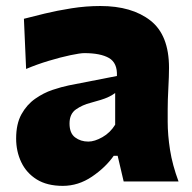

<svg xmlns="http://www.w3.org/2000/svg" viewBox="-20 -604 639 639"><path d="M189 14.6Q136.7 14.6 102.3 -6.8Q67.9 -28.3 50.8 -64.2Q33.7 -100.1 33.7 -143.1Q33.7 -191.9 51.5 -223.9Q69.3 -255.9 97.2 -275.4Q125 -294.9 155 -304.9Q185.1 -314.9 209 -319.8L369.1 -351.1Q371.1 -394.5 342.8 -410.9Q314.5 -427.2 260.7 -427.2Q247.1 -427.2 214.6 -420.4Q182.1 -413.6 142.3 -401.6Q102.5 -389.6 66.9 -374.5L59.6 -541.5Q87.4 -548.8 128.7 -558.8Q169.9 -568.8 218 -576.4Q266.1 -584 314 -584Q418.9 -584 480.7 -535.6Q542.5 -487.3 542.5 -378.4Q542.5 -350.6 540.3 -310.8Q538.1 -271 538.1 -240.2V-198.7Q538.1 -154.8 545.9 -105Q553.7 -55.2 574.2 0H391.6L371.6 -85.4H358.4Q331.5 -46.9 286.1 -16.1Q240.7 14.6 189 14.6ZM273.9 -132.8Q294.9 -132.8 320.8 -147.5Q346.7 -162.1 363.3 -189V-294.4Q354 -287.1 337.9 -279.8Q321.8 -272.5 281.2 -261.7Q254.4 -254.9 232.9 -240Q211.4 -225.1 211.4 -192.9Q211.4 -160.6 230 -146.7Q248.5 -132.8 273.9 -132.8Z"/></svg>

Font: Pinar-DS4-FD ExtraBold
Style: Regular
Weight: 800
Designer: Amin Abedi
Version: Version 3.000